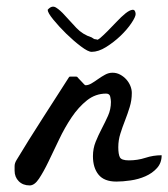

<svg xmlns="http://www.w3.org/2000/svg" viewBox="-20 -563 512 584"><path d="M24.4 -43.9Q24.4 -52.7 24.4 -57.6Q24.4 -62.5 25.9 -66.9Q27.3 -71.3 30.3 -76.2Q33.2 -81.1 38.1 -88.9Q45.9 -102.5 67.4 -136.7Q88.9 -170.9 113.3 -209Q137.7 -247.1 159.7 -281.2Q181.6 -315.4 190.4 -329.1Q191.4 -330.1 195.8 -330.1Q200.2 -330.1 202.1 -330.1Q204.1 -330.1 209 -330.1Q213.9 -330.1 214.8 -329.1Q215.8 -328.1 219.2 -324.2Q222.7 -320.3 227.1 -315.9Q231.4 -311.5 234.9 -307.6Q238.3 -303.7 240.2 -303.7Q249 -303.7 258.8 -309.6Q268.6 -315.4 278.8 -322.8Q289.1 -330.1 299.8 -335.9Q310.5 -341.8 322.3 -341.8Q335 -341.8 345.7 -335.9Q356.4 -330.1 364.3 -321.3Q372.1 -312.5 376.5 -301.8Q380.9 -291 380.9 -280.3Q380.9 -257.8 374.5 -237.3Q368.2 -216.8 360.4 -196.8Q352.5 -176.8 346.2 -156.7Q339.8 -136.7 339.8 -115.2Q339.8 -93.8 344.7 -84.5Q349.6 -75.2 372.1 -75.2Q398.4 -75.2 422.4 -83Q446.3 -90.8 471.7 -90.8Q471.7 -67.4 457.5 -51.8Q443.4 -36.1 422.4 -26.9Q401.4 -17.6 377.4 -14.2Q353.5 -10.7 334 -10.7Q296.9 -10.7 279.8 -31.7Q262.7 -52.7 262.7 -87.9Q262.7 -111.3 271 -131.8Q279.3 -152.3 289.6 -171.9Q299.8 -191.4 308.6 -210.9Q317.4 -230.5 317.4 -252.9Q317.4 -258.8 315.4 -268.6Q313.5 -278.3 302.7 -278.3Q270.5 -278.3 244.6 -257.8Q218.8 -237.3 197.8 -206.1Q176.8 -174.8 159.7 -138.7Q142.6 -102.5 127.4 -71.3Q112.3 -40 98.6 -19.5Q85 1 70.3 1Q49.8 1 37.1 -11.7Q24.4 -24.4 24.4 -43.9ZM125 -533.2Q137.7 -547.9 150.4 -540Q163.1 -532.2 178.2 -515.1Q193.4 -498 212.4 -478Q231.4 -458 258.8 -449.2Q263.7 -446.3 265.6 -444.8Q267.6 -443.4 273.4 -443.4Q275.4 -439.5 284.7 -447.3Q293.9 -455.1 307.1 -468.3Q320.3 -481.4 334.5 -496.6Q348.6 -511.7 361.3 -522Q374 -532.2 382.8 -533.2Q391.6 -534.2 392.6 -520.5Q392.6 -511.7 379.4 -492.2Q366.2 -472.7 346.2 -453.6Q326.2 -434.6 302.7 -419.9Q279.3 -405.3 258.8 -405.3Q248 -405.3 226.1 -421.9Q204.1 -438.5 181.6 -460.4Q159.2 -482.4 142.1 -503.4Q125 -524.4 125 -533.2Z"/></svg>

Font: La Belle Aurore
Style: Regular
Weight: 400
Version: Version 1.001 2001